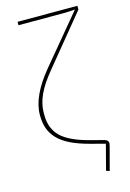

<svg xmlns="http://www.w3.org/2000/svg" viewBox="-134 -805 695 1029"><g transform="rotate(-15 214.0 -290.0)"><path d="M341.8 160.2 323.2 153.8 359.9 13.2 283.2 -6.8Q219.2 -23.4 175.8 -44.4Q132.3 -65.4 106.2 -92.8Q80.1 -120.1 69.1 -152.3Q58.1 -184.6 58.1 -227.1Q58.1 -330.1 164.1 -458L384.8 -723.1V-724.1L331.1 -721.2H71.8V-740.2H403.8V-719.2L180.2 -446.8Q127.4 -383.3 104.2 -332.3Q81.1 -281.2 81.1 -234.9V-219.2Q81.1 -145.5 127.2 -100.3Q173.3 -55.2 287.1 -25.9L356.9 -7.8Q378.9 -2.4 378.9 15.1Q378.9 20 377 27.8Z"/></g></svg>

Font: Anuphan Thin
Style: Regular
Weight: 250
Designer: Mike Abbink, Paul van der Laan, Pieter van Rosmalen, Mint Tantisuwanna
Foundry: Bold Monday; Cadson Demak
Version: Version 3.002;hotconv 1.0.109;makeotfexe 2.5.65596